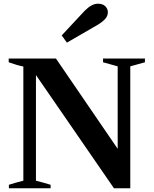

<svg xmlns="http://www.w3.org/2000/svg" viewBox="-20 -1016 829 1036"><path d="M313 -825 437 -958Q475 -996 508 -996Q535 -996 548.5 -982Q562 -968 562 -950Q562 -931 548.5 -915Q535 -899 507 -882L341 -786ZM28 -19Q69 -32 106 -41V-657Q71 -664 27 -680V-700H282L615 -213V-658Q587 -665 536 -680V-700H762V-680Q711 -665 683 -658V0H595L174 -611V-41Q210 -32 253 -19V0H28Z"/></svg>

Font: Trirong ExtraBold
Style: Regular
Weight: 800
Designer: Katatrad Team
Foundry: CadsonDemak
Version: Version 1.001